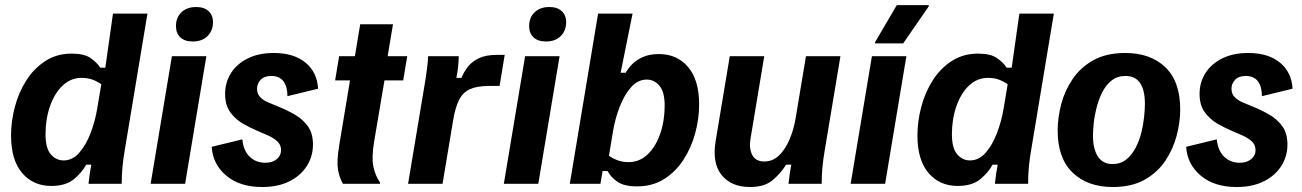

<svg xmlns="http://www.w3.org/2000/svg" viewBox="-20 -720 5098 752"><path d="M180.8 8.3Q110 8.3 66.7 -42.5Q23.3 -93.3 23.3 -189.2Q23.3 -245 38.3 -301.7Q53.3 -358.3 83.3 -405.4Q113.3 -452.5 157.9 -481.2Q202.5 -510 260.8 -510Q310 -510 335 -492.5Q360 -475 372.5 -455H392.5L422.5 -666.7H557.5L468.3 -130Q462.5 -96.7 459.6 -65Q456.7 -33.3 456.7 0H326.7Q328.3 -16.7 331.2 -37.5Q334.2 -58.3 337.5 -75H317.5Q301.7 -45 269.6 -18.3Q237.5 8.3 180.8 8.3ZM229.2 -91.7Q264.2 -91.7 290.4 -121.7Q316.7 -151.7 334.6 -198.3Q352.5 -245 360.8 -295L376.7 -390Q361.7 -400.8 342.9 -407.9Q324.2 -415 300 -415Q256.7 -415 225 -384.6Q193.3 -354.2 175.8 -303.8Q158.3 -253.3 158.3 -194.2Q158.3 -140 178.8 -115.8Q199.2 -91.7 229.2 -91.7Z M570 0 653.3 -500H788.3L705 0ZM735 -557.5Q703.3 -557.5 686.2 -573.8Q669.2 -590 669.2 -617.5Q669.2 -651.7 690.8 -672.1Q712.5 -692.5 748.3 -692.5Q780 -692.5 797.1 -676.2Q814.2 -660 814.2 -633.3Q814.2 -600 792.9 -578.8Q771.7 -557.5 735 -557.5Z M1006.7 12.5Q919.2 12.5 866.2 -32.1Q813.3 -76.7 809.2 -145L929.2 -174.2Q933.3 -130 957.9 -106.2Q982.5 -82.5 1019.2 -82.5Q1046.7 -82.5 1063.8 -96.7Q1080.8 -110.8 1080.8 -131.7Q1080.8 -153.3 1065.4 -167.1Q1050 -180.8 1026.7 -190.8L984.2 -209.2Q960.8 -219.2 932.1 -235.4Q903.3 -251.7 882.5 -279.6Q861.7 -307.5 861.7 -352.5Q861.7 -396.7 884.2 -432.9Q906.7 -469.2 949.6 -490.8Q992.5 -512.5 1052.5 -512.5Q1130.8 -512.5 1176.7 -474.6Q1222.5 -436.7 1225.8 -372.5L1105.8 -343.3Q1105.8 -380.8 1090 -401.7Q1074.2 -422.5 1042.5 -422.5Q1015 -422.5 1000.8 -407.5Q986.7 -392.5 986.7 -372.5Q986.7 -352.5 999.2 -339.6Q1011.7 -326.7 1030 -319.2L1070 -302.5Q1103.3 -289.2 1134.6 -271.2Q1165.8 -253.3 1185.8 -225.4Q1205.8 -197.5 1205.8 -153.3Q1205.8 -108.3 1182.1 -70.4Q1158.3 -32.5 1113.8 -10Q1069.2 12.5 1006.7 12.5Z M1323.3 0Q1309.2 -24.2 1303.8 -55.8Q1298.3 -87.5 1308.3 -149.2L1350.8 -405H1292.5L1308.3 -500H1370L1390.8 -625H1519.2L1498.3 -500H1575L1559.2 -405H1485.8L1445 -163.3Q1435 -102.5 1442.5 -67.1Q1450 -31.7 1468.3 -5V0Z M1578.3 0 1641.7 -380Q1648.3 -417.5 1652.5 -451.2Q1656.7 -485 1656.7 -500H1776.7Q1776.7 -482.5 1774.2 -458.8Q1771.7 -435 1767.5 -415H1787.5Q1795.8 -436.7 1811.7 -457.5Q1827.5 -478.3 1855 -491.7Q1882.5 -505 1925 -505H1956.7L1936.7 -383.3H1895Q1848.3 -383.3 1820.8 -370.8Q1793.3 -358.3 1778.3 -329.2Q1763.3 -300 1755 -250L1713.3 0Z M1953.3 0 2036.7 -500H2171.7L2088.3 0ZM2118.3 -557.5Q2086.7 -557.5 2069.6 -573.8Q2052.5 -590 2052.5 -617.5Q2052.5 -651.7 2074.2 -672.1Q2095.8 -692.5 2131.7 -692.5Q2163.3 -692.5 2180.4 -676.2Q2197.5 -660 2197.5 -633.3Q2197.5 -600 2176.2 -578.8Q2155 -557.5 2118.3 -557.5Z M2475 10Q2424.2 10 2397.9 -8.3Q2371.7 -26.7 2360 -50H2340L2331.7 0H2211.7L2322.5 -666.7H2457.5L2410.8 -435H2430.8Q2438.3 -450 2454.6 -467.1Q2470.8 -484.2 2497.1 -496.2Q2523.3 -508.3 2560.8 -508.3Q2631.7 -508.3 2675 -457.5Q2718.3 -406.7 2718.3 -310.8Q2718.3 -255 2702.9 -198.3Q2687.5 -141.7 2657.1 -94.6Q2626.7 -47.5 2581.2 -18.8Q2535.8 10 2475 10ZM2441.7 -85Q2485 -85 2516.7 -115.4Q2548.3 -145.8 2565.8 -196.2Q2583.3 -246.7 2583.3 -305.8Q2583.3 -360 2562.9 -384.2Q2542.5 -408.3 2512.5 -408.3Q2478.3 -408.3 2451.7 -378.3Q2425 -348.3 2407.1 -301.7Q2389.2 -255 2380.8 -205L2365 -110Q2380 -99.2 2399.2 -92.1Q2418.3 -85 2441.7 -85Z M2917.5 12.5Q2844.2 12.5 2806.2 -34.6Q2768.3 -81.7 2783.3 -170L2838.3 -500H2973.3L2919.2 -175Q2913.3 -137.5 2926.7 -112.5Q2940 -87.5 2973.3 -87.5Q3006.7 -87.5 3031.2 -111.2Q3055.8 -135 3072.5 -174.2Q3089.2 -213.3 3096.7 -260L3136.7 -500H3271.7L3210 -130Q3204.2 -96.7 3201.2 -65Q3198.3 -33.3 3198.3 0H3068.3Q3070 -16.7 3072.9 -37.5Q3075.8 -58.3 3079.2 -75H3059.2Q3035 -37.5 3003.8 -12.5Q2972.5 12.5 2917.5 12.5Z M3311.7 0 3395 -500H3530L3446.7 0ZM3407.5 -550V-555L3492.5 -700H3617.5V-695L3517.5 -550Z M3730.8 8.3Q3660 8.3 3616.7 -42.5Q3573.3 -93.3 3573.3 -189.2Q3573.3 -245 3588.3 -301.7Q3603.3 -358.3 3633.3 -405.4Q3663.3 -452.5 3707.9 -481.2Q3752.5 -510 3810.8 -510Q3860 -510 3885 -492.5Q3910 -475 3922.5 -455H3942.5L3972.5 -666.7H4107.5L4018.3 -130Q4012.5 -96.7 4009.6 -65Q4006.7 -33.3 4006.7 0H3876.7Q3878.3 -16.7 3881.2 -37.5Q3884.2 -58.3 3887.5 -75H3867.5Q3851.7 -45 3819.6 -18.3Q3787.5 8.3 3730.8 8.3ZM3779.2 -91.7Q3814.2 -91.7 3840.4 -121.7Q3866.7 -151.7 3884.6 -198.3Q3902.5 -245 3910.8 -295L3926.7 -390Q3911.7 -400.8 3892.9 -407.9Q3874.2 -415 3850 -415Q3806.7 -415 3775 -384.6Q3743.3 -354.2 3725.8 -303.8Q3708.3 -253.3 3708.3 -194.2Q3708.3 -140 3728.8 -115.8Q3749.2 -91.7 3779.2 -91.7Z M4338.3 12.5Q4240 12.5 4181.2 -43.8Q4122.5 -100 4122.5 -209.2Q4122.5 -258.3 4136.2 -311.2Q4150 -364.2 4180.8 -410Q4211.7 -455.8 4262.5 -484.2Q4313.3 -512.5 4387.5 -512.5Q4485.8 -512.5 4544.2 -456.7Q4602.5 -400.8 4602.5 -290.8Q4602.5 -242.5 4588.8 -189.6Q4575 -136.7 4544.6 -90.8Q4514.2 -45 4463.3 -16.2Q4412.5 12.5 4338.3 12.5ZM4337.5 -77.5Q4369.2 -77.5 4391.2 -95.4Q4413.3 -113.3 4427.9 -141.2Q4442.5 -169.2 4450.4 -201.2Q4458.3 -233.3 4461.2 -262.9Q4464.2 -292.5 4464.2 -312.5Q4464.2 -422.5 4388.3 -422.5Q4356.7 -422.5 4334.2 -405Q4311.7 -387.5 4297.5 -359.2Q4283.3 -330.8 4275 -298.8Q4266.7 -266.7 4263.8 -237.5Q4260.8 -208.3 4260.8 -189.2Q4260.8 -136.7 4280 -107.1Q4299.2 -77.5 4337.5 -77.5Z M4823.3 12.5Q4735.8 12.5 4682.9 -32.1Q4630 -76.7 4625.8 -145L4745.8 -174.2Q4750 -130 4774.6 -106.2Q4799.2 -82.5 4835.8 -82.5Q4863.3 -82.5 4880.4 -96.7Q4897.5 -110.8 4897.5 -131.7Q4897.5 -153.3 4882.1 -167.1Q4866.7 -180.8 4843.3 -190.8L4800.8 -209.2Q4777.5 -219.2 4748.8 -235.4Q4720 -251.7 4699.2 -279.6Q4678.3 -307.5 4678.3 -352.5Q4678.3 -396.7 4700.8 -432.9Q4723.3 -469.2 4766.2 -490.8Q4809.2 -512.5 4869.2 -512.5Q4947.5 -512.5 4993.3 -474.6Q5039.2 -436.7 5042.5 -372.5L4922.5 -343.3Q4922.5 -380.8 4906.7 -401.7Q4890.8 -422.5 4859.2 -422.5Q4831.7 -422.5 4817.5 -407.5Q4803.3 -392.5 4803.3 -372.5Q4803.3 -352.5 4815.8 -339.6Q4828.3 -326.7 4846.7 -319.2L4886.7 -302.5Q4920 -289.2 4951.2 -271.2Q4982.5 -253.3 5002.5 -225.4Q5022.5 -197.5 5022.5 -153.3Q5022.5 -108.3 4998.8 -70.4Q4975 -32.5 4930.4 -10Q4885.8 12.5 4823.3 12.5Z"/></svg>

Font: Familjen Grotesk
Style: Bold Italic
Weight: 700
Italic angle: -9.46201°
Designer: Anders Wikstroem, Jonas Baeckman, Matilda Gysing, Kristian Moeller
Foundry: Familjen STHLM AB
Version: Version 2.002; ttfautohint (v1.8.4.7-5d5b)